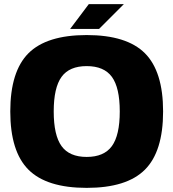

<svg xmlns="http://www.w3.org/2000/svg" viewBox="-20 -890 840 930"><path d="M117.9 -632.1Q206.1 -720.2 399.9 -720.2Q593.8 -720.2 681.9 -632.1Q770 -543.9 770 -350.1Q770 -156.2 681.9 -68.1Q593.8 20 399.9 20Q206.1 20 117.9 -68.1Q29.8 -156.2 29.8 -350.1Q29.8 -543.9 117.9 -632.1ZM278.1 -182.4Q315.9 -129.9 399.9 -129.9Q483.9 -129.9 522 -182.4Q560.1 -234.9 560.1 -350.1Q560.1 -465.3 522 -517.6Q483.9 -569.8 399.9 -569.8Q315.9 -569.8 278.1 -517.6Q240.2 -465.3 240.2 -350.1Q240.2 -234.9 278.1 -182.4ZM319.8 -750 410.2 -870.1H580.1L460 -750Z"/></svg>

Font: Fivo Sans Heavy
Style: Regular
Weight: 900
Designer: Alexander Slobzheninov
Foundry: Alexander Slobzheninov
Version: 1.0